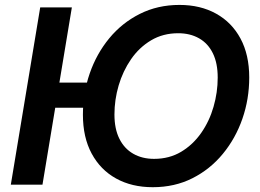

<svg xmlns="http://www.w3.org/2000/svg" viewBox="-20 -758 1067 788"><path d="M378.4 -418.9 361.3 -315.9H145.5L162.6 -418.9ZM274.9 -727.5 154.3 0H24.4L145 -727.5ZM606.9 10.3Q521 10.3 456.5 -25.4Q392.1 -61 356.2 -127.7Q320.3 -194.3 320.3 -287.1Q320.3 -375.5 348.1 -456.3Q376 -537.1 428.2 -600.6Q480.5 -664.1 553.7 -700.9Q627 -737.8 716.8 -737.8Q802.2 -737.8 866.7 -702.1Q931.2 -666.5 967 -599.9Q1002.9 -533.2 1002.9 -439.9Q1002.9 -351.6 974.9 -270.8Q946.8 -189.9 894.5 -126.5Q842.3 -63 769.5 -26.4Q696.8 10.3 606.9 10.3ZM612.3 -106Q674.8 -106 723.4 -135Q772 -164.1 805.7 -212.4Q839.4 -260.7 856.4 -319.8Q873.5 -378.9 873.5 -439.5Q873.5 -499 853.5 -539.6Q833.5 -580.1 796.9 -600.8Q760.3 -621.6 711.4 -621.6Q648.9 -621.6 600.1 -592.5Q551.3 -563.5 517.8 -514.9Q484.4 -466.3 467 -407.5Q449.7 -348.6 449.7 -288.1Q449.7 -229 470 -188.5Q490.2 -147.9 526.9 -127Q563.5 -106 612.3 -106Z"/></svg>

Font: Inter 20pt SemiBold
Style: Italic
Weight: 600
Italic angle: -9.3988°
Version: Version 4.001;git-66647c0bb